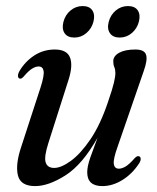

<svg xmlns="http://www.w3.org/2000/svg" viewBox="-20 -606 519 634"><path d="M438.5 -90Q444 -89 444.5 -82.2Q445 -75.5 440 -67.5Q417.5 -32.5 384.8 -12Q352 8.5 318 8.5Q268 8.5 268 -37Q268 -56.5 278.2 -85.8Q288.5 -115 302 -151Q252.5 -63 196.5 -27.2Q140.5 8.5 96 8.5Q47.5 8.5 39 -27.5Q30.5 -63.5 50.5 -122.5L114 -317.5Q126.5 -356.5 124 -371.5Q121.5 -386.5 107.5 -386.5Q97.5 -386.5 85.8 -379.2Q74 -372 58 -353Q50 -344.5 45.5 -346.5Q40.5 -347 39.5 -353.8Q38.5 -360.5 44 -371Q63 -403 93.2 -422.8Q123.5 -442.5 161 -442.5Q201 -442.5 211.2 -416Q221.5 -389.5 206 -341.5L140 -134.5Q125 -88 130.8 -69.8Q136.5 -51.5 159 -51.5Q182 -51.5 214 -74.8Q246 -98 278.8 -146.2Q311.5 -194.5 336.5 -269Q351.5 -312.5 356.2 -333Q361 -353.5 361 -365Q361 -376 357.5 -384.2Q354 -392.5 354 -403.5Q354 -421 373.5 -431.8Q393 -442.5 427 -442.5Q456.5 -442.5 462.2 -425.5Q468 -408.5 454.5 -371L368.5 -122Q353.5 -80.5 355.8 -64.8Q358 -49 372.5 -49Q382.5 -49 394.8 -56.2Q407 -63.5 426 -85Q433.5 -92 438.5 -90ZM225.5 -482Q203 -482 193.2 -496.5Q183.5 -511 189.5 -534Q195.5 -557 213 -571.5Q230.5 -586 253 -586Q275.5 -586 285 -571.5Q294.5 -557 288.5 -534Q282.5 -511.5 265.2 -496.8Q248 -482 225.5 -482ZM375 -482Q353 -482 343 -496.5Q333 -511 339 -534Q345 -557 362.5 -571.5Q380 -586 402.5 -586Q425.5 -586 435 -571.5Q444.5 -557 438.5 -534Q432.5 -511.5 415.2 -496.8Q398 -482 375 -482Z"/></svg>

Font: Fraunces 144pt S050
Style: Italic
Weight: 400
Italic angle: -16°
Version: Version 1.000; ttfautohint (v1.8.3)